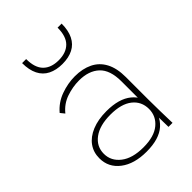

<svg xmlns="http://www.w3.org/2000/svg" viewBox="-208 -799 907 907"><g transform="rotate(-45 245.0 -346.0)"><path d="M384 0 381 -157 379 -161V-309Q379 -385 342 -419.5Q305 -454 240 -454Q198 -454 155.5 -439.5Q113 -425 84 -389L67 -410Q99 -448 146 -465Q193 -482 240 -482Q291 -482 329 -463.5Q367 -445 387.5 -406.5Q408 -368 408 -309V-161Q408 -121 409 -81Q410 -41 411 0ZM228 10Q146 10 97 -27.5Q48 -65 48 -126Q48 -166 69.5 -196Q91 -226 132 -243Q173 -260 229 -260Q313 -260 357 -223.5Q401 -187 401 -128H398Q398 -66 355.5 -28Q313 10 228 10ZM232 -15Q304 -15 341.5 -46Q379 -77 379 -125Q379 -175 341 -205Q303 -235 231 -235Q159 -235 118.5 -205Q78 -175 78 -126Q78 -78 118.5 -46.5Q159 -15 232 -15ZM240 -564Q199 -564 169 -579Q139 -594 123.5 -625Q108 -656 108 -702H135Q135 -644 162.5 -616.5Q190 -589 240 -589Q290 -589 317.5 -616.5Q345 -644 345 -702H372Q372 -656 356.5 -625Q341 -594 311.5 -579Q282 -564 240 -564Z"/></g></svg>

Font: SUSE Thin
Style: Regular
Weight: 250
Designer: Rene Bieder
Foundry: SUSE
Version: Version 1.000